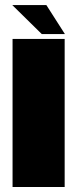

<svg xmlns="http://www.w3.org/2000/svg" viewBox="-20 -752 318 772"><path d="M30.5 0V-595.5H240V0ZM148 -615 29.5 -731.5H166.5L241 -615Z"/></svg>

Font: Anybody Black
Style: Regular
Weight: 900
Designer: Tyler Finck
Foundry: Etcetera Type Company
Version: Version 1.010; ttfautohint (v1.8.3) -l 8 -r 50 -G 200 -x 14 